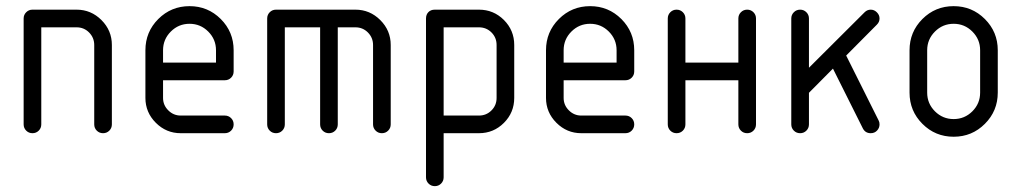

<svg xmlns="http://www.w3.org/2000/svg" viewBox="-20 -444 3399 640"><path d="M294.1 -294.1Q294.1 -318.2 277.1 -335.6Q260 -352.9 235.3 -352.9H117.6V-29.4Q117.6 -17.1 109.1 -8.5Q100.6 0 88.2 0Q75.9 0 67.4 -8.5Q58.8 -17.1 58.8 -29.4V-382.4Q58.8 -394.7 67.4 -403.2Q75.9 -411.8 88.2 -411.8H235.3Q283.5 -411.8 318.2 -377.1Q352.9 -342.4 352.9 -294.1V-29.4Q352.9 -17.1 344.4 -8.5Q335.9 0 323.5 0Q311.2 0 302.6 -8.5Q294.1 -17.1 294.1 -29.4Z M758.8 -276.5V-205.9Q758.8 -193.5 750.3 -185Q741.8 -176.5 729.4 -176.5H523.5V-117.6Q523.5 -93.5 540.9 -76.2Q558.2 -58.8 582.4 -58.8H729.4Q741.8 -58.8 750.3 -50.3Q758.8 -41.8 758.8 -29.4Q758.8 -17.1 750.3 -8.5Q741.8 0 729.4 0H582.4Q534.1 0 499.4 -34.7Q464.7 -69.4 464.7 -117.6V-276.5Q464.7 -337.6 507.6 -380.6Q550.6 -423.5 611.8 -423.5Q672.9 -423.5 715.9 -380.6Q758.8 -337.6 758.8 -276.5ZM523.5 -276.5V-235.3H700V-276.5Q700 -312.9 674.1 -338.8Q648.2 -364.7 611.8 -364.7Q575.3 -364.7 549.4 -338.8Q523.5 -312.9 523.5 -276.5Z M1223.5 -294.1Q1223.5 -318.2 1206.5 -335.6Q1189.4 -352.9 1164.7 -352.9H1105.9V-29.4Q1105.9 -17.1 1097.4 -8.5Q1088.8 0 1076.5 0Q1064.1 0 1055.6 -8.5Q1047.1 -17.1 1047.1 -29.4V-352.9H929.4V-29.4Q929.4 -17.1 920.9 -8.5Q912.4 0 900 0Q887.6 0 879.1 -8.5Q870.6 -17.1 870.6 -29.4V-382.4Q870.6 -394.7 879.1 -403.2Q887.6 -411.8 900 -411.8H1164.7Q1212.9 -411.8 1247.6 -377.1Q1282.4 -342.4 1282.4 -294.1V-29.4Q1282.4 -17.1 1273.8 -8.5Q1265.3 0 1252.9 0Q1240.6 0 1232.1 -8.5Q1223.5 -17.1 1223.5 -29.4Z M1429.4 -411.8H1576.5Q1625.3 -411.8 1659.7 -377.4Q1694.1 -342.9 1694.1 -294.1V-117.6Q1694.1 -68.8 1659.7 -34.4Q1625.3 0 1576.5 0H1458.8V147.1Q1458.8 159.4 1450.3 167.9Q1441.8 176.5 1429.4 176.5Q1417.1 176.5 1408.5 167.9Q1400 159.4 1400 147.1V-382.4Q1400 -395.3 1407.9 -403.5Q1415.9 -411.8 1429.4 -411.8ZM1458.8 -352.9V-58.8H1576.5Q1601.2 -58.8 1618.2 -75.9Q1635.3 -92.9 1635.3 -117.6V-294.1Q1635.3 -318.8 1618.2 -335.9Q1601.2 -352.9 1576.5 -352.9Z M2094.1 -276.5V-205.9Q2094.1 -193.5 2085.6 -185Q2077.1 -176.5 2064.7 -176.5H1858.8V-117.6Q1858.8 -93.5 1876.2 -76.2Q1893.5 -58.8 1917.6 -58.8H2064.7Q2077.1 -58.8 2085.6 -50.3Q2094.1 -41.8 2094.1 -29.4Q2094.1 -17.1 2085.6 -8.5Q2077.1 0 2064.7 0H1917.6Q1869.4 0 1834.7 -34.7Q1800 -69.4 1800 -117.6V-276.5Q1800 -337.6 1842.9 -380.6Q1885.9 -423.5 1947.1 -423.5Q2008.2 -423.5 2051.2 -380.6Q2094.1 -337.6 2094.1 -276.5ZM1858.8 -276.5V-235.3H2035.3V-276.5Q2035.3 -312.9 2009.4 -338.8Q1983.5 -364.7 1947.1 -364.7Q1910.6 -364.7 1884.7 -338.8Q1858.8 -312.9 1858.8 -276.5Z M2264.7 -382.4V-235.3H2441.2V-382.4Q2441.2 -394.7 2449.7 -403.2Q2458.2 -411.8 2470.6 -411.8Q2482.9 -411.8 2491.5 -403.2Q2500 -394.7 2500 -382.4V-29.4Q2500 -17.1 2491.5 -8.5Q2482.9 0 2470.6 0Q2458.2 0 2449.7 -8.5Q2441.2 -17.1 2441.2 -29.4V-176.5H2264.7V-29.4Q2264.7 -17.1 2256.2 -8.5Q2247.6 0 2235.3 0Q2222.9 0 2214.4 -8.5Q2205.9 -17.1 2205.9 -29.4V-382.4Q2205.9 -394.7 2214.4 -403.2Q2222.9 -411.8 2235.3 -411.8Q2247.6 -411.8 2256.2 -403.2Q2264.7 -394.7 2264.7 -382.4Z M2911.8 -29.4Q2911.8 -17.6 2903.5 -8.8Q2895.3 0 2882.4 0Q2864.1 0 2855.9 -16.5L2756.5 -215.3L2676.5 -134.7V-29.4Q2676.5 -17.1 2667.9 -8.5Q2659.4 0 2647.1 0Q2634.7 0 2626.2 -8.5Q2617.6 -17.1 2617.6 -29.4V-382.4Q2617.6 -394.7 2626.2 -403.2Q2634.7 -411.8 2647.1 -411.8Q2659.4 -411.8 2667.9 -403.2Q2676.5 -394.7 2676.5 -382.4V-218.2L2861.8 -402.9Q2870.6 -411.8 2882.4 -411.8Q2894.1 -411.8 2902.9 -402.9Q2911.8 -394.1 2911.8 -382.4Q2911.8 -370.6 2902.9 -361.8L2800.6 -258.8L2908.8 -42.4Q2911.8 -37.1 2911.8 -29.4Z M3305.9 -276.5V-135.3Q3305.9 -74.1 3262.9 -31.2Q3220 11.8 3158.8 11.8Q3097.6 11.8 3054.7 -31.2Q3011.8 -74.1 3011.8 -135.3V-276.5Q3011.8 -337.6 3054.7 -380.6Q3097.6 -423.5 3158.8 -423.5Q3220 -423.5 3262.9 -380.6Q3305.9 -337.6 3305.9 -276.5ZM3070.6 -276.5V-135.3Q3070.6 -98.8 3096.5 -72.9Q3122.4 -47.1 3158.8 -47.1Q3195.3 -47.1 3221.2 -72.9Q3247.1 -98.8 3247.1 -135.3V-276.5Q3247.1 -312.9 3221.2 -338.8Q3195.3 -364.7 3158.8 -364.7Q3122.4 -364.7 3096.5 -338.8Q3070.6 -312.9 3070.6 -276.5Z"/></svg>

Font: OpenGost Type B TT
Style: Regular
Weight: 400
Version: Version 0.3